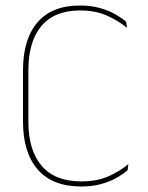

<svg xmlns="http://www.w3.org/2000/svg" viewBox="-20 -668 538 697"><path d="M275.5 9Q170 9 116.8 -52.8Q63.5 -114.5 63.5 -226.5V-413Q63.5 -525.5 116 -586.8Q168.5 -648 270.5 -648Q310 -648 342.2 -639Q374.5 -630 398.5 -616.2Q422.5 -602.5 438 -589L441 -567Q411 -592 369 -611Q327 -630 270.5 -630Q178 -630 130.5 -573.8Q83 -517.5 83 -413V-226.5Q83 -122.5 131.2 -66Q179.5 -9.5 275.5 -9.5Q332 -9.5 373.8 -28Q415.5 -46.5 446 -72.5L443.5 -50.5Q428 -36.5 403.8 -22.8Q379.5 -9 347.5 0Q315.5 9 275.5 9Z"/></svg>

Font: Anek Tamil Thin
Style: Regular
Weight: 250
Designer: Aadarsh Rajan (Tamil), Yesha Goshar (Latin)
Foundry: Ek Type
Version: Version 1.003